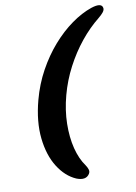

<svg xmlns="http://www.w3.org/2000/svg" viewBox="-95 -802 707 995"><g transform="rotate(-10 258.5 -305.0)"><path d="M102.5 -311Q124 -391.5 162 -460.5Q200 -529.5 248.2 -584.5Q296.5 -639.5 349.8 -677.5Q403 -715.5 455.5 -733.5Q513.5 -752.5 517 -721Q518 -711 508.8 -699.5Q499.5 -688 483.5 -675Q432 -634 386.2 -577.5Q340.5 -521 305 -453.2Q269.5 -385.5 249.5 -311Q229 -234.5 227.8 -163.5Q226.5 -92.5 241.2 -33.8Q256 25 285 65Q294 78.5 297.2 89.8Q300.5 101 294 111.5Q274 143 225.5 124Q170 100 131.5 39Q93 -22 83.2 -111.8Q73.5 -201.5 102.5 -311Z"/></g></svg>

Font: Fraunces 9pt S100
Style: Bold Italic
Weight: 700
Italic angle: -16°
Version: Version 1.000; ttfautohint (v1.8.3)